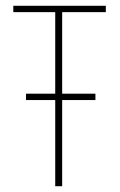

<svg xmlns="http://www.w3.org/2000/svg" viewBox="-20 -644 415 664"><path d="M171 0V-298H70V-320H171V-602H26V-624H346V-602H195V-320H310V-298H195V0Z"/></svg>

Font: Inconsolata Condensed ExtraLight
Style: Regular
Weight: 200
Width: 3
Monospace: yes
Designer: Raph Levien, Cyreal, Brenton Simpson
Foundry: Raph Levien, Cyreal, Google
Version: Version 3.100; ttfautohint (v1.8.4.7-5d5b)